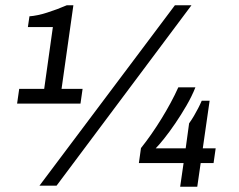

<svg xmlns="http://www.w3.org/2000/svg" viewBox="-20 -706 908 730"><path d="M45 -312 53 -368H148L181 -603H86L92 -644Q121 -646 159 -658Q197 -670 234 -686H259L214 -368H294L286 -312ZM130 0 645 -686H708L195 0ZM665 4 678 -86H508L516 -143Q536 -168 555.5 -196Q575 -224 593.5 -254Q612 -284 628.5 -314.5Q645 -345 658 -374H723Q710 -341 689.5 -305.5Q669 -270 646.5 -237Q624 -204 604 -179Q584 -154 572 -142H686L699 -237Q709 -251 717.5 -265.5Q726 -280 733.5 -294.5Q741 -309 747 -323H777L751 -142H800L792 -86H743L730 4Z"/></svg>

Font: Chivo Medium
Style: Italic
Weight: 500
Italic angle: -8.05°
Designer: Hector Gatti
Foundry: Omnibus-Type
Version: Version 2.002